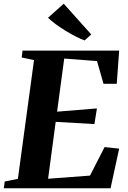

<svg xmlns="http://www.w3.org/2000/svg" viewBox="-34 -1016 688 1036"><path d="M-13.5 0 -8.5 -36.5 62.5 -51 149.5 -691.5 83 -706 87.5 -743H609L596 -564H524.5L489.5 -686.5L312.5 -700L274 -413.5L489 -431L475.5 -346.5L266.5 -358.5L225.5 -51.5L451.5 -68.5L530.5 -222.5L609 -214L562.5 0ZM422.5 -798Q401 -805.5 374.2 -819.2Q347.5 -833 319.8 -850Q292 -867 267.2 -885.2Q242.5 -903.5 225 -920L310 -996L458.5 -830Z"/></svg>

Font: Merriweather 72pt ExtraBold
Style: Italic
Weight: 800
Italic angle: -7.8°
Version: Version 2.101